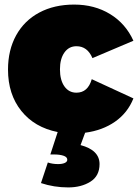

<svg xmlns="http://www.w3.org/2000/svg" viewBox="-20 -575 603 839"><path d="M381 -229 563 -145Q538 -82 483 -43.5Q428 -5 352 5L332 59Q415 81 415 142Q415 194 375 219Q335 244 278 244Q216 244 159 225L189 135Q209 142 234 142Q252 142 263 137Q274 132 274 123Q274 111 257.5 105.5Q241 100 217 100H200L232 2Q131 -18 73 -90.5Q15 -163 15 -271Q15 -356 50.5 -420.5Q86 -485 151.5 -520Q217 -555 304 -555Q393 -555 461 -513.5Q529 -472 563 -397L384 -321Q362 -373 314 -373Q281 -373 261.5 -345.5Q242 -318 242 -272Q242 -225 261.5 -197.5Q281 -170 314 -170Q364 -170 381 -229Z"/></svg>

Font: Argentum Sans Black
Style: Regular
Weight: 900
Designer: Julieta Ulanovsky (Modified by Cristiano Sobral)
Foundry: Julieta Ulanovsky
Version: Version 1.000; ttfautohint (v1.5.65-e2d9)